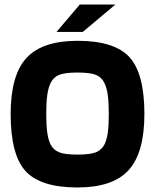

<svg xmlns="http://www.w3.org/2000/svg" viewBox="-20 -817 684 847"><path d="M27 0ZM617 -314Q617 -143 547.5 -66.5Q478 10 322 10Q159 10 93 -62Q27 -134 27 -314Q27 -485 96.5 -561Q166 -637 322 -637Q485 -637 551 -565Q617 -493 617 -314ZM203 -180Q216 -155 241.5 -145Q267 -135 322 -135Q377 -135 402.5 -145Q428 -155 441 -180Q451 -200 455.5 -232Q460 -264 460 -314Q460 -365 455.5 -397.5Q451 -430 441 -450Q429 -476 403.5 -486.5Q378 -497 322 -497Q266 -497 240.5 -486.5Q215 -476 203 -450Q193 -430 188.5 -397.5Q184 -365 184 -314Q184 -264 188.5 -232Q193 -200 203 -180ZM332 -797H489L345 -676H229Z"/></svg>

Font: Blinker
Style: Bold
Weight: 700
Designer: Juergen Huber
Foundry: supertype
Version: Version 1.015;PS 1.15;hotconv 1.0.88;makeotf.lib2.5.647800; 